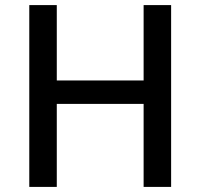

<svg xmlns="http://www.w3.org/2000/svg" viewBox="-20 -734 788 754"><path d="M652 0H544V-326H203V0H95V-714H203V-418H544V-714H652Z"/></svg>

Font: Noto Sans Gurmukhi Medium
Style: Regular
Weight: 500
Designer: Jelle Bosma - Monotype Design Team
Foundry: Monotype Imaging Inc.
Version: Version 2.004; ttfautohint (v1.8.4.7-5d5b)